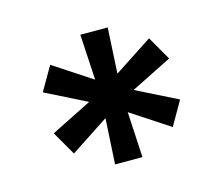

<svg xmlns="http://www.w3.org/2000/svg" viewBox="-68 -815 679 585"><g transform="rotate(-15 271.5 -522.5)"><path d="M228.3 -318.2 236.5 -462 115.8 -382.8 72.4 -458.1 201.3 -522.7 72.4 -587.4 115.8 -662.6 236.5 -583.5 228.3 -727.3H314.6L306.8 -583.5L427.6 -662.6L470.9 -587.4L341.6 -522.7L470.9 -458.1L427.6 -382.8L306.8 -462L314.6 -318.2Z"/></g></svg>

Font: Inter UI Semi Bold
Style: Regular
Weight: 600
Designer: Rasmus Andersson
Foundry: rsms
Version: 3.2;8d6f07862